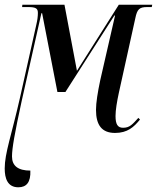

<svg xmlns="http://www.w3.org/2000/svg" viewBox="-28 -556 667 816"><path d="M50 240C85 240 103 218 101 169C49 169 23 149 23 109C23 75 34 12 64 -126L148 -500H151L216 -165H250L458 -490H461L398 -215C387 -163 380 -119 380 -89C380 -24 405 9 461 9C514 9 541 -16 567 -48L560 -55C535 -28 524 -13 495 -13C472 -13 463 -28 463 -63C463 -88 469 -124 477 -161L547 -478C555 -517 564 -526 598 -526H617L619 -536H477L299 -255L246 -536H67L66 -526H92C126 -526 133 -519 133 -501C133 -487 131 -471 127 -454L57 -141C21 18 -8 95 -8 160C-8 202 4 240 50 240Z"/></svg>

Font: Noto Serif Display ExtraCondensed Medium
Style: Italic
Weight: 500
Width: 2
Italic angle: -12°
Designer: Monotype Design Team
Foundry: Monotype Imaging Inc.
Version: Version 2.009